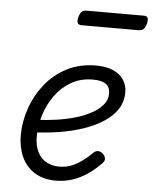

<svg xmlns="http://www.w3.org/2000/svg" viewBox="-55 -810 695 874"><g transform="rotate(5 293.0 -372.5)"><path d="M234 19Q174 19 134.5 -6.5Q95 -32 75.5 -75.5Q56 -119 56 -174Q56 -234 77 -295.5Q98 -357 138.5 -408Q179 -459 237.5 -489Q296 -519 370 -519Q416 -519 447.5 -505.5Q479 -492 496 -467Q513 -442 513 -409Q513 -366 491 -332Q469 -298 429.5 -272.5Q390 -247 338.5 -229.5Q287 -212 226.5 -202.5Q166 -193 100 -191L117 -249Q167 -251 214.5 -258Q262 -265 303 -277.5Q344 -290 375 -308Q406 -326 423 -348Q440 -370 440 -396Q440 -426 421 -440Q402 -454 362 -454Q305 -454 261.5 -428.5Q218 -403 188.5 -361.5Q159 -320 144 -271Q129 -222 129 -175Q129 -133 143 -104Q157 -75 183 -60.5Q209 -46 241 -46Q276 -46 302 -57.5Q328 -69 351 -86.5Q374 -104 394 -124Q405 -133 415.5 -131.5Q426 -130 435 -122Q445 -113 447 -101.5Q449 -90 438 -79Q409 -49 377 -27Q345 -5 309 7Q273 19 234 19ZM289 -696Q273 -696 269.5 -705.5Q266 -715 270 -730Q274 -747 282 -755.5Q290 -764 304 -764H566Q582 -764 585 -754.5Q588 -745 584 -730Q580 -713 572 -704.5Q564 -696 549 -696Z"/></g></svg>

Font: Playwrite CO Light
Style: Regular
Weight: 300
Version: Version 1.002